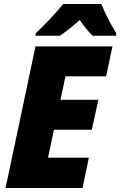

<svg xmlns="http://www.w3.org/2000/svg" viewBox="-20 -948 606 968"><path d="M160 -780 159 -768H282C315 -790 348 -817 382 -847C399 -822 427 -786 447 -768H565L566 -781C540 -821 507 -886 491 -928H299C261 -881 205 -823 160 -780ZM8 0H396L428 -153H222L252 -294H443L476 -445H285L310 -563H515L547 -714H159Z"/></svg>

Font: Noto Sans SemiCondensed Black
Style: Italic
Weight: 900
Width: 4
Italic angle: -12°
Designer: Monotype Design Team
Foundry: Monotype Imaging Inc.
Version: Version 2.013